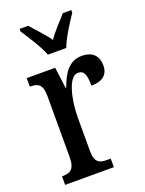

<svg xmlns="http://www.w3.org/2000/svg" viewBox="-145 -836 685 907"><g transform="rotate(-20 198.0 -383.0)"><path d="M155 -606H247C264 -651 305 -715 331 -753V-766H288C261 -734 225 -699 201 -663C177 -699 141 -734 114 -766H71V-753C96 -715 138 -651 155 -606ZM21 0H266V-43H245C212 -43 186 -51 186 -110V-276C186 -368 211 -477 258 -477C289 -477 298 -453 298 -398C356 -398 384 -424 384 -469C384 -515 358 -546 303 -546C238 -546 206 -495 183 -430H180L166 -536H23V-493H26C61 -493 86 -484 86 -425V-115C86 -52 59 -43 24 -43H21Z"/></g></svg>

Font: Noto Serif Tamil ExtraCondensed Medium
Style: Italic
Weight: 500
Width: 2
Italic angle: -12°
Designer: Indian Type Foundry, Tom Grace, and the Monotype Design Team
Foundry: Monotype Imaging Inc.
Version: Version 2.003